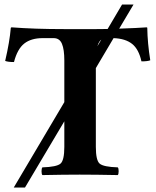

<svg xmlns="http://www.w3.org/2000/svg" viewBox="-20 -774 692 851"><path d="M404.8 -123Q404.8 -63 421.9 -48.6Q439 -34.2 502 -32.2Q505.9 -28.3 505.9 -15.1Q505.9 -2 502 2Q401.9 0 333 0Q266.1 0 168 2Q164.1 -2 164.1 -14.9Q164.1 -27.8 168 -32.2Q231 -34.2 248 -48.6Q265.1 -63 265.1 -123V-236.3L90.8 57.1H41L265.1 -321.3V-505.9Q265.1 -554.7 254.6 -579.8Q244.1 -605 217.8 -605H168.9Q118.2 -605 87.6 -581.1Q57.1 -557.1 42 -499Q16.1 -499 2.9 -503.9Q22.9 -589.8 27.8 -649.9Q27.8 -652.8 32.2 -652.8Q133.3 -645 265.1 -645H405.8Q421.4 -645 457 -645.5L521 -753.9H571.8L508.3 -647Q545.9 -648.4 579.8 -649.9Q613.8 -651.4 629.9 -652.8Q632.8 -652.8 632.8 -649.9Q633.8 -583 646 -506.8Q634.8 -502 606.9 -502Q595.2 -555.7 565.7 -579.3Q536.1 -603 483.4 -605L404.8 -472.2ZM428.7 -598.1Q424.8 -595.2 421.6 -590.8Q418.5 -586.4 416 -581.1Q413.6 -575.7 411.6 -568.8Z"/></svg>

Font: Linux Libertine
Style: Bold
Weight: 700
Designer: Philipp H. Poll
Foundry: Philipp H. Poll
Version: Version 5.0.3